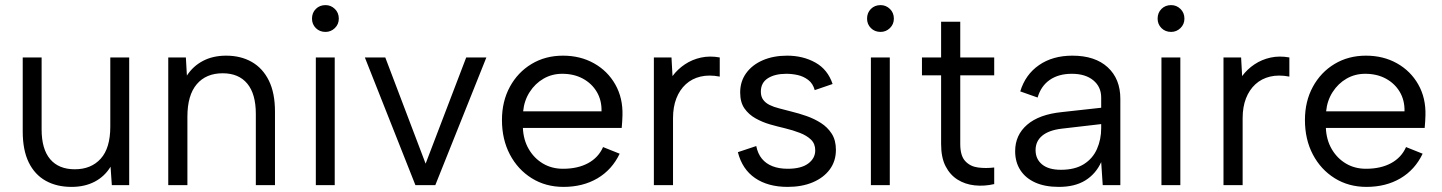

<svg xmlns="http://www.w3.org/2000/svg" viewBox="-20 -725 5649 752"><path d="M486 0H418L413 -72Q390 -34 351 -13.5Q312 7 260 7Q202 7 159 -17Q116 -41 92.5 -89Q69 -137 69 -210V-500H143V-218Q143 -141 176.5 -101.5Q210 -62 273 -62Q337 -62 374.5 -103.5Q412 -145 412 -229V-500H486Z M639 -500H708L712 -429Q736 -466 775 -486.5Q814 -507 866 -507Q923 -507 966 -482.5Q1009 -458 1033 -409.5Q1057 -361 1057 -288V0H982V-279Q982 -357 948.5 -397.5Q915 -438 852 -438Q787 -438 750.5 -395Q714 -352 714 -268V0H639Z M1217 -500H1291V0H1217ZM1255 -600Q1232 -600 1217 -615Q1202 -630 1202 -652Q1202 -675 1217 -690Q1232 -705 1255 -705Q1276 -705 1291.5 -690Q1307 -675 1307 -652Q1307 -630 1291.5 -615Q1276 -600 1255 -600Z M1489 -500 1647 -84 1806 -500H1885L1685 0H1607L1409 -500Z M2187 7Q2117 7 2062.5 -27Q2008 -61 1977 -120Q1946 -179 1946 -255Q1946 -328 1977 -385Q2008 -442 2062 -474.5Q2116 -507 2185 -507Q2253 -507 2306.5 -477Q2360 -447 2390 -394Q2420 -341 2418 -273Q2418 -262 2417 -250Q2416 -238 2415 -224H2028Q2030 -177 2051 -141Q2072 -105 2106.5 -84.5Q2141 -64 2185 -64Q2243 -64 2283.5 -86Q2324 -108 2342 -149L2407 -123Q2377 -60 2320 -26.5Q2263 7 2187 7ZM2336 -289Q2337 -332 2317.5 -365Q2298 -398 2263 -417Q2228 -436 2182 -436Q2142 -436 2109 -417Q2076 -398 2054.5 -364.5Q2033 -331 2029 -289Z M2541 -500H2610L2614 -427Q2634 -454 2662.5 -473Q2691 -492 2725.5 -499.5Q2760 -507 2799 -500V-425Q2757 -433 2723.5 -425Q2690 -417 2666 -395Q2642 -373 2629 -339.5Q2616 -306 2616 -262V0H2541Z M2942 -153Q2948 -123 2964 -103.5Q2980 -84 3005.5 -74Q3031 -64 3065 -64Q3118 -64 3145.5 -84.5Q3173 -105 3173 -136Q3173 -162 3156.5 -178Q3140 -194 3113 -204.5Q3086 -215 3053 -223Q3027 -229 2997 -237.5Q2967 -246 2940 -261Q2913 -276 2896 -300Q2879 -324 2879 -363Q2879 -406 2902.5 -438.5Q2926 -471 2967.5 -489Q3009 -507 3063 -507Q3125 -507 3173.5 -480Q3222 -453 3241 -396L3171 -372Q3164 -398 3145.5 -412Q3127 -426 3104.5 -431Q3082 -436 3060 -436Q3015 -436 2987.5 -418.5Q2960 -401 2960 -366Q2960 -347 2969 -334.5Q2978 -322 2994 -314Q3010 -306 3032 -300.5Q3054 -295 3080 -288Q3109 -281 3139 -270.5Q3169 -260 3195 -243.5Q3221 -227 3237.5 -201.5Q3254 -176 3254 -138Q3254 -94 3230 -61.5Q3206 -29 3163.5 -11Q3121 7 3065 7Q2988 7 2937.5 -27.5Q2887 -62 2870 -129Z M3391 -500H3465V0H3391ZM3429 -600Q3406 -600 3391 -615Q3376 -630 3376 -652Q3376 -675 3391 -690Q3406 -705 3429 -705Q3450 -705 3465.5 -690Q3481 -675 3481 -652Q3481 -630 3465.5 -615Q3450 -600 3429 -600Z M3666 -500V-640H3741V-500H3874V-430H3741V-161Q3741 -115 3760.5 -94Q3780 -73 3810.5 -69Q3841 -65 3874 -69V-4Q3835 5 3797.5 1Q3760 -3 3730.5 -21.5Q3701 -40 3683.5 -74Q3666 -108 3666 -161V-430H3591V-500Z M4299 0 4293 -90Q4272 -44 4231 -18.5Q4190 7 4127 7Q4073 7 4035 -10Q3997 -27 3976.5 -58.5Q3956 -90 3956 -133Q3956 -196 4003 -236.5Q4050 -277 4139 -286L4293 -303V-343Q4293 -385 4262 -410.5Q4231 -436 4178 -436Q4126 -436 4091.5 -412Q4057 -388 4044 -343L3976 -367Q3996 -433 4049.5 -470Q4103 -507 4180 -507Q4269 -507 4318.5 -461.5Q4368 -416 4368 -338V0ZM4293 -239 4138 -221Q4088 -215 4062 -193.5Q4036 -172 4036 -137Q4036 -102 4061.5 -81Q4087 -60 4135 -60Q4190 -60 4225 -82Q4260 -104 4276.5 -141.5Q4293 -179 4293 -223Z M4529 -500H4603V0H4529ZM4567 -600Q4544 -600 4529 -615Q4514 -630 4514 -652Q4514 -675 4529 -690Q4544 -705 4567 -705Q4588 -705 4603.5 -690Q4619 -675 4619 -652Q4619 -630 4603.5 -615Q4588 -600 4567 -600Z M4772 -500H4841L4845 -427Q4865 -454 4893.5 -473Q4922 -492 4956.5 -499.5Q4991 -507 5030 -500V-425Q4988 -433 4954.5 -425Q4921 -417 4897 -395Q4873 -373 4860 -339.5Q4847 -306 4847 -262V0H4772Z M5332 7Q5262 7 5207.5 -27Q5153 -61 5122 -120Q5091 -179 5091 -255Q5091 -328 5122 -385Q5153 -442 5207 -474.5Q5261 -507 5330 -507Q5398 -507 5451.5 -477Q5505 -447 5535 -394Q5565 -341 5563 -273Q5563 -262 5562 -250Q5561 -238 5560 -224H5173Q5175 -177 5196 -141Q5217 -105 5251.5 -84.5Q5286 -64 5330 -64Q5388 -64 5428.5 -86Q5469 -108 5487 -149L5552 -123Q5522 -60 5465 -26.5Q5408 7 5332 7ZM5481 -289Q5482 -332 5462.5 -365Q5443 -398 5408 -417Q5373 -436 5327 -436Q5287 -436 5254 -417Q5221 -398 5199.5 -364.5Q5178 -331 5174 -289Z"/></svg>

Font: Albert Sans
Style: Regular
Weight: 400
Designer: Andreas Rasmussen
Foundry: a.Foundry
Version: Version 1.025